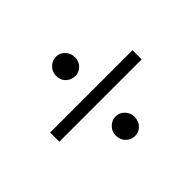

<svg xmlns="http://www.w3.org/2000/svg" viewBox="-99 -602 694 694"><g transform="rotate(-45 248.0 -255.5)"><path d="M197 -104Q197 -124 211.5 -138.5Q226 -153 246 -153Q265 -153 279 -138.5Q293 -124 293 -104Q293 -81 279 -67Q265 -53 246 -53Q226 -53 211.5 -67Q197 -81 197 -104ZM197 -409Q197 -429 211.5 -443.5Q226 -458 246 -458Q265 -458 279 -443.5Q293 -429 293 -409Q293 -386 279 -372.5Q265 -359 246 -359Q226 -359 211.5 -372.5Q197 -386 197 -409ZM458 -279V-232H37V-279Z"/></g></svg>

Font: Mukta Mahee Light
Style: Regular
Weight: 300
Designer: Shuchita Grover, Noopur Datye, Girish Dalvi, Yashodeep Gholap
Foundry: Ek Type
Version: Version 2.538;PS 1.000;hotconv 16.6.51;makeotf.lib2.5.65220;